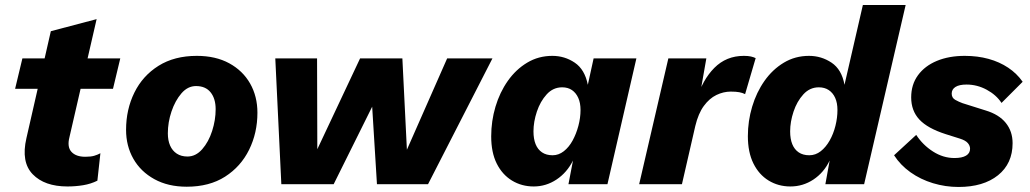

<svg xmlns="http://www.w3.org/2000/svg" viewBox="-20 -732 4095 763"><path d="M248 9Q157 9 110 -39.5Q63 -88 85 -183L182 -608L364 -656L256 -187Q246 -148 264 -128.5Q282 -109 319 -109Q341 -109 354.5 -113Q368 -117 379 -123L367 -14Q341 -1 310.5 4Q280 9 248 9ZM40 -379 69 -500H458L429 -379Z M722 10Q648 10 593.5 -20Q539 -50 510 -101Q481 -152 481 -216Q481 -297 514 -364Q547 -431 610 -470.5Q673 -510 762 -510Q837 -510 891 -480.5Q945 -451 974 -400Q1003 -349 1003 -284Q1003 -204 970 -137Q937 -70 874.5 -30Q812 10 722 10ZM725 -110Q758 -110 783.5 -139Q809 -168 823 -211.5Q837 -255 837 -298Q837 -340 817 -365Q797 -390 759 -390Q726 -390 701 -361Q676 -332 661.5 -289Q647 -246 647 -202Q647 -174 656 -153.5Q665 -133 682.5 -121.5Q700 -110 725 -110Z M1098 0 1074 -500H1240L1241 -139L1411 -500H1579L1597 -137L1757 -500H1937L1681 0H1478L1459 -308L1306 0Z M2101 9Q2053 9 2014.5 -14.5Q1976 -38 1954 -82Q1932 -126 1932 -190Q1932 -251 1949 -308Q1966 -365 1998 -410.5Q2030 -456 2075 -483Q2120 -510 2175 -510Q2224 -510 2264 -483Q2304 -456 2316 -395L2339 -500H2509L2394 0H2239L2257 -94Q2233 -46 2191.5 -18.5Q2150 9 2101 9ZM2176 -115Q2200 -115 2220.5 -131Q2241 -147 2255.5 -173.5Q2270 -200 2278.5 -232Q2287 -264 2287 -295Q2287 -323 2278 -343Q2269 -363 2253 -374Q2237 -385 2214 -385Q2178 -385 2152.5 -357Q2127 -329 2113.5 -288.5Q2100 -248 2100 -210Q2100 -180 2108.5 -159Q2117 -138 2134 -126.5Q2151 -115 2176 -115Z M2520 0 2636 -500H2787L2755 -318L2748 -335Q2771 -414 2818.5 -462Q2866 -510 2936 -510Q2953 -510 2964 -507.5Q2975 -505 2983 -501L2941 -358Q2931 -363 2918 -365.5Q2905 -368 2884 -368Q2855 -368 2827 -354.5Q2799 -341 2777 -311Q2755 -281 2743 -231L2690 0Z M3121 9Q3073 9 3034.5 -14.5Q2996 -38 2974 -82.5Q2952 -127 2952 -191Q2952 -251 2969 -308Q2986 -365 3018 -410.5Q3050 -456 3095 -483Q3140 -510 3195 -510Q3244 -510 3284.5 -483Q3325 -456 3336 -395L3409 -712H3579L3414 0H3260L3277 -94Q3254 -46 3212.5 -18.5Q3171 9 3121 9ZM3196 -115Q3221 -115 3241.5 -131Q3262 -147 3277 -173.5Q3292 -200 3300 -232Q3308 -264 3308 -295Q3308 -323 3299 -343Q3290 -363 3273.5 -374Q3257 -385 3234 -385Q3198 -385 3172.5 -357Q3147 -329 3133.5 -288.5Q3120 -248 3120 -210Q3120 -180 3128.5 -159Q3137 -138 3154 -126.5Q3171 -115 3196 -115Z M3789 11Q3737 11 3687.5 -4Q3638 -19 3598 -47.5Q3558 -76 3533 -115L3621 -196Q3647 -156 3687.5 -130Q3728 -104 3773 -104Q3803 -104 3819 -113.5Q3835 -123 3835 -141Q3835 -153 3826 -163.5Q3817 -174 3795 -181L3738 -199Q3666 -222 3633.5 -257Q3601 -292 3601 -345Q3601 -396 3628 -433Q3655 -470 3703 -490Q3751 -510 3814 -510Q3865 -510 3908.5 -498Q3952 -486 3986.5 -463Q4021 -440 4044 -407L3960 -323Q3939 -355 3901 -375.5Q3863 -396 3821 -396Q3792 -396 3777 -386.5Q3762 -377 3762 -360Q3762 -343 3776.5 -335Q3791 -327 3805 -322L3897 -293Q3950 -277 3977 -243.5Q4004 -210 4004 -163Q4004 -82 3946 -35.5Q3888 11 3789 11Z"/></svg>

Font: Kantumruy Pro
Style: Italic
Weight: 400
Italic angle: -13°
Designer: Sovichet Tep
Foundry: Sovichet Tep
Version: Version 1.002